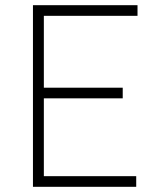

<svg xmlns="http://www.w3.org/2000/svg" viewBox="-20 -720 617 740"><path d="M107 0V-700H510V-659H149V-382H453V-341H149V-41H505V0Z"/></svg>

Font: Readex Pro Light
Style: Regular
Weight: 300
Designer: Bonnie Shaver-Troup, Thomas Jockin
Foundry: Lexend
Version: Version 1.200; ttfautohint (v1.8.3)